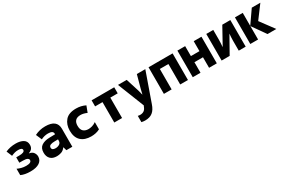

<svg xmlns="http://www.w3.org/2000/svg" viewBox="132 -1886 5136 3456"><g transform="rotate(-30 2700.0 -158.0)"><path d="M277 10Q397 10 462.5 -34Q528 -78 528 -158Q528 -198 502 -237Q476 -276 412 -287V-291Q504 -320 504 -412Q504 -488 444.5 -524Q385 -560 290 -560Q174 -560 78 -517L126 -401Q163 -418 197 -427.5Q231 -437 271 -437Q354 -437 354 -392Q354 -340 237 -340H177V-228H247Q314 -228 341 -213Q368 -198 368 -174Q368 -117 258 -117Q206 -117 161 -129Q116 -141 79 -159V-27Q156 10 277 10Z M825 10Q866 10 914 -5Q962 -20 999 -71H1003L1023 0H1147V-374Q1147 -563 906 -563Q787 -563 686 -511L738 -390Q810 -426 885 -426Q990 -426 990 -363V-350L869 -347Q771 -345 708 -303.5Q645 -262 645 -164Q645 -84 690.5 -37Q736 10 825 10ZM874 -127Q799 -127 799 -179Q799 -216 832.5 -229.5Q866 -243 921 -243L990 -244V-215Q990 -171 955 -149Q920 -127 874 -127Z M1539 10Q1586 10 1632.5 0Q1679 -10 1719 -32V-182Q1678 -152 1636 -140.5Q1594 -129 1561 -129Q1495 -129 1455.5 -164.5Q1416 -200 1416 -278Q1416 -422 1559 -422Q1618 -422 1690 -390L1739 -519Q1651 -563 1546 -563Q1392 -563 1321.5 -480.5Q1251 -398 1251 -271Q1251 -133 1326.5 -61.5Q1402 10 1539 10Z M2019 0V-424H1865V-550H2335V-424H2181V0Z M2521 247Q2618 247 2677 200Q2736 153 2770 51L2983 -553H2807L2734 -287Q2719 -234 2710 -186H2706Q2698 -217 2693 -239.5Q2688 -262 2681 -284L2596 -553H2415L2633 -2L2624 17Q2604 72 2571 93Q2538 114 2496 114Q2472 114 2445 108V238Q2484 247 2521 247Z M3050 0V-553H3550V0H3389V-425H3211V0Z M3650 0V-553H3811V-346H3989V-553H4150V0H3989V-219H3811V0Z M4250 0H4417L4614 -350Q4611 -312 4608.5 -278.5Q4606 -245 4606 -208V0H4750V-553H4583L4387 -199Q4391 -250 4393 -283Q4395 -316 4395 -356V-553H4250Z M4846 0V-553H5008V-283L5196 -553H5374L5175 -286L5387 0H5204L5008 -279V0Z"/></g></svg>

Font: Noto Sans Mono Extra
Style: Regular
Weight: 800
Designer: Monotype Design Team
Foundry: Monotype Imaging Inc.
Version: Version 1.900